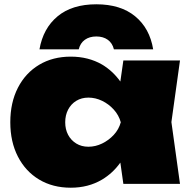

<svg xmlns="http://www.w3.org/2000/svg" viewBox="-20 -857 892 895"><path d="M694 -627H511Q504 -656 482.5 -671.5Q461 -687 429 -687Q397 -687 375.5 -671.5Q354 -656 347 -627H164Q181 -725 248.5 -781Q316 -837 429 -837Q542 -837 610 -781Q678 -725 694 -627ZM555 0 541 -99Q506 -50 456 -20Q392 18 310 18Q226 18 162.5 -20Q99 -58 63.5 -127Q28 -196 28 -287Q28 -379 63.5 -448Q99 -517 162.5 -555Q226 -593 310 -593Q392 -593 456 -556Q506 -526 541 -477L555 -575H819L779 -288L819 0ZM284 -287Q284 -254 297.5 -228.5Q311 -203 335.5 -188Q360 -173 392 -173Q425 -173 456 -188Q487 -203 510.5 -228.5Q534 -254 543 -287Q534 -320 510.5 -346Q487 -372 456 -387Q425 -402 392 -402Q360 -402 335.5 -387Q311 -372 297.5 -346Q284 -320 284 -287Z"/></svg>

Font: Bounded
Style: Regular
Weight: 900
Designer: Vlad Churkin
Version: Version 1.0